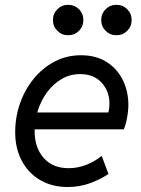

<svg xmlns="http://www.w3.org/2000/svg" viewBox="-20 -749 572 777"><path d="M253.9 7.8Q190.4 7.8 142.6 -20.3Q94.7 -48.3 68.1 -98.4Q41.5 -148.4 41.5 -214.4Q41.5 -274.9 61 -330.8Q80.6 -386.7 116.5 -430.4Q152.3 -474.1 200.9 -499.8Q249.5 -525.4 307.6 -525.4Q369.1 -525.4 412.1 -497.8Q455.1 -470.2 477.3 -424.6Q499.5 -378.9 499.5 -324.7Q499.5 -309.1 497.1 -290.5Q494.6 -272 490.5 -254.6Q486.3 -237.3 481 -225.6H99.6L111.3 -293.9H418.5Q420.9 -303.2 421.9 -312.3Q422.9 -321.3 422.9 -330.1Q422.9 -379.9 391.1 -414.6Q359.4 -449.2 304.7 -449.2Q263.7 -449.2 229.7 -429.4Q195.8 -409.7 171.1 -376.5Q146.5 -343.3 133.3 -302.2Q120.1 -261.2 120.1 -218.3Q120.1 -151.9 156.5 -110.1Q192.9 -68.4 257.8 -68.4Q295.4 -68.4 330.1 -82.3Q364.7 -96.2 391.6 -118.2L418.9 -44.9Q385.3 -22.5 343.5 -7.3Q301.8 7.8 253.9 7.8ZM451.2 -606.4Q425.3 -606.4 407.5 -624.3Q389.6 -642.1 389.6 -668Q389.6 -693.8 407.5 -711.7Q425.3 -729.5 451.2 -729.5Q477.1 -729.5 494.9 -711.7Q512.7 -693.8 512.7 -668Q512.7 -642.1 494.9 -624.3Q477.1 -606.4 451.2 -606.4ZM255.9 -606.4Q230 -606.4 212.2 -624.3Q194.3 -642.1 194.3 -668Q194.3 -693.8 212.2 -711.7Q230 -729.5 255.9 -729.5Q281.7 -729.5 299.6 -711.7Q317.4 -693.8 317.4 -668Q317.4 -642.1 299.6 -624.3Q281.7 -606.4 255.9 -606.4Z"/></svg>

Font: Reddit Sans
Style: Italic
Weight: 400
Italic angle: -11.25°
Designer: Stephen Hutchings
Version: Version 1.013